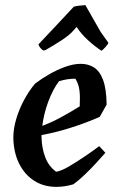

<svg xmlns="http://www.w3.org/2000/svg" viewBox="-20 -717 460 749"><path d="M200 12Q150 12 112.5 -12.5Q75 -37 54 -80Q33 -123 32 -180Q32 -215 43.5 -253.5Q55 -292 74.5 -328Q94 -364 117 -391Q142 -410 172.5 -427.5Q203 -445 235 -456.5Q267 -468 295 -468Q324 -468 346.5 -454Q369 -440 382 -405.5Q395 -371 396 -309L369 -261Q254 -211 142 -190Q142 -185 142 -181Q143 -139 156.5 -103.5Q170 -68 199 -47Q219 -50 249.5 -68Q280 -86 312.5 -108Q345 -130 367 -147L391 -121Q377 -105 356 -82Q335 -59 311 -36Q287 -13 266 2Q232 12 200 12ZM210 -400Q186 -368 168.5 -321Q151 -274 145 -226Q182 -240 217 -259Q252 -278 291 -302Q293 -339 290 -364Q287 -389 274 -410Q241 -410 210 -400ZM158 -522 151 -520Q144 -522 137.5 -530Q131 -538 130 -544Q159 -575 197 -615Q235 -655 268 -691Q274 -693 290.5 -695Q307 -697 313 -697L373 -592L403 -550Q401 -544 391.5 -533.5Q382 -523 376 -519Q351 -535 323.5 -560Q296 -585 279 -612L260 -591Q244 -575 215 -556.5Q186 -538 158 -522Z"/></svg>

Font: Labrada SemiBold
Style: Italic
Weight: 600
Italic angle: -7°
Designer: Mercedes Jáuregui
Foundry: Omnibus-Type Team
Version: Version 1.000; ttfautohint (v1.8.4.7-5d5b)